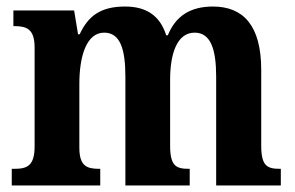

<svg xmlns="http://www.w3.org/2000/svg" viewBox="-20 -568 902 588"><path d="M16 0H287V-51H284C246 -51 223 -59 223 -116V-311C223 -394 244 -468 299 -468C348 -468 364 -418 364 -333V0H561V-51H558C519 -51 501 -60 501 -122V-324C501 -401 521 -468 576 -468C625 -468 642 -418 642 -333V0H840V-51H837C798 -51 780 -60 780 -122V-354C780 -490 725 -548 632 -548C563 -548 518 -519 494 -460H489C469 -523 425 -548 363 -548C288 -548 250 -519 224 -463H219L207 -536H21V-488H24C62 -488 86 -479 86 -422V-120C86 -60 63 -51 24 -51H16Z"/></svg>

Font: Noto Serif Condensed
Style: Bold
Weight: 700
Width: 3
Designer: Monotype Design Team
Foundry: Monotype Imaging Inc.
Version: Version 2.015